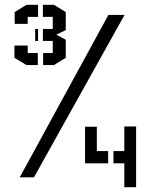

<svg xmlns="http://www.w3.org/2000/svg" viewBox="-20 -736 665 797"><path d="M497 -674 121 0H62L430 -674ZM545 41H496V-58H451V-109H496V-211H545ZM382 -109H429V-58H333V-210H382ZM204 -466H159V-516H199V-566H158V-616H199V-666H158V-716H204L253 -686V-611L214 -592L253 -571V-496ZM95 -547V-516H137V-466H90L40 -496V-547ZM41 -637V-686L90 -716H138V-666H95V-637ZM138 -566H126V-616H138Z"/></svg>

Font: Wallpoet
Style: Regular
Weight: 400
Designer: Lars Berggren
Foundry: Lars Berggren
Version: Version 1.000